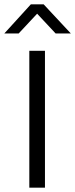

<svg xmlns="http://www.w3.org/2000/svg" viewBox="-55 -864 346 884"><path d="M152 -630V0H80V-630ZM87 -844H146L271 -710H201L116 -801L31 -710H-35Z"/></svg>

Font: Mukta Mahee Light
Style: Regular
Weight: 300
Designer: Shuchita Grover, Noopur Datye, Girish Dalvi, Yashodeep Gholap
Foundry: Ek Type
Version: Version 2.538;PS 1.000;hotconv 16.6.51;makeotf.lib2.5.65220;